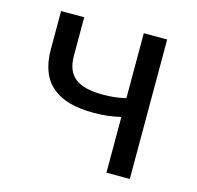

<svg xmlns="http://www.w3.org/2000/svg" viewBox="-85 -632 742 722"><g transform="rotate(15 286.0 -271.5)"><path d="M389 0H480V-543H389V-290C358 -283 333 -280 301 -280C201 -280 157 -313 157 -394V-543H67V-394C67 -260 146 -205 282 -205C331 -205 351 -209 389 -217Z"/></g></svg>

Font: Noto Sans CJK TC Regular
Style: Regular
Weight: 400
Designer: Ryoko NISHIZUKA (kana & ideographs); Paul D. Hunt (Latin, Greek & Cyrillic); Wenlong ZHANG (bopomofo); Sandoll Communica
Foundry: Adobe Systems Incorporated
Version: Version 1.001;PS 1.001;hotconv 1.0.78;makeotf.lib2.5.61930